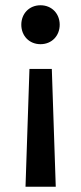

<svg xmlns="http://www.w3.org/2000/svg" viewBox="-20 -510 309 730"><path d="M77 200H192L177 -248H92ZM61 -416C61 -374 91 -342 134 -342C177 -342 207 -374 207 -416C207 -458 177 -490 134 -490C91 -490 61 -458 61 -416Z"/></svg>

Font: MV Cash Medium
Style: Regular
Weight: 500
Designer: Rodrigo Fuenzalida
Foundry: fragTYPE
Version: Version 1.100;Glyphs 3.1.2 (3151)